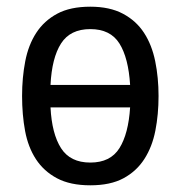

<svg xmlns="http://www.w3.org/2000/svg" viewBox="-20 -557 540 574"><path d="M250 -3Q190 -3 150.5 -24Q111 -45 87.5 -81Q64 -117 55 -165.5Q46 -214 46 -270Q46 -325 55.5 -374Q65 -423 88.5 -459Q112 -495 151 -516Q190 -537 250 -537Q308 -537 347.5 -516Q387 -495 410.5 -459Q434 -423 444 -374Q454 -325 454 -270Q454 -215 444.5 -166.5Q435 -118 411.5 -81.5Q388 -45 349 -24Q310 -3 250 -3ZM250 -470Q190 -470 162.5 -427Q135 -384 131 -303H369Q364 -384 337 -427Q310 -470 250 -470ZM250 -71Q310 -71 337 -114Q364 -157 369 -236H131Q135 -157 162.5 -114Q190 -71 250 -71Z"/></svg>

Font: D2Coding ligature
Style: Regular
Weight: 400
Monospace: yes
Designer: Yong-Rak Park; Jeong-Hwan Yoon; Sang-Min Lee;
Foundry: NHN Corporation
Version: Version 1.3.2; Build 20180524